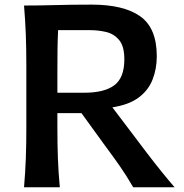

<svg xmlns="http://www.w3.org/2000/svg" viewBox="-20 -795 780 815"><path d="M82 -771.5Q138.7 -771.5 212.9 -773.4Q287.1 -775.4 368.7 -775.4Q505.4 -775.4 575.4 -725.6Q645.5 -675.8 645.5 -556.6Q645.5 -502.4 627.4 -456.8Q609.4 -411.1 568.1 -380.6Q526.9 -350.1 457 -339.4L545.4 -222.7Q571.8 -187.5 602.8 -146.7Q633.8 -106 664.8 -67.6Q695.8 -29.3 721.2 0H545.4Q517.1 -49.3 487.3 -91.8Q457.5 -134.3 425.8 -176.8L325.7 -314.9H223.6V-253.4Q223.6 -181.2 225.8 -122.3Q228 -63.5 233.9 0H82Q87.4 -63.5 89.6 -122.3Q91.8 -181.2 91.8 -253.4V-513.7Q91.8 -587.4 89.6 -647.2Q87.4 -707 82 -771.5ZM226.6 -667Q224.6 -625.5 224.1 -583.3Q223.6 -541 223.6 -493.2V-401.4H337.9Q422.9 -401.4 465.3 -433.1Q507.8 -464.8 507.8 -543Q507.8 -599.1 485.4 -625.5Q462.9 -651.9 429.7 -659.4Q396.5 -667 363.8 -667Z"/></svg>

Font: Pinar-DS1-FD SemiBold
Style: Regular
Weight: 600
Designer: Amin Abedi
Version: Version 3.000